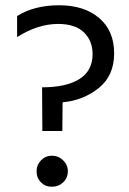

<svg xmlns="http://www.w3.org/2000/svg" viewBox="-20 -702 492 730"><path d="M217 -204H141L140 -370Q232 -370 282 -401.5Q332 -433 332 -496Q332 -547 299 -579Q266 -611 201 -611Q124 -611 45 -561V-641Q110 -682 205 -682Q300 -682 357 -633.5Q414 -585 414 -499Q414 -414 355 -367Q296 -320 218 -313ZM238 -51Q238 -26 220.5 -9Q203 8 177 8Q152 8 135.5 -9Q119 -26 119 -51Q119 -75 136 -92.5Q153 -110 177 -110Q202 -110 220 -92.5Q238 -75 238 -51Z"/></svg>

Font: Hind Madurai
Style: Regular
Weight: 400
Designer: Jyotish Sonowal
Foundry: Indian Type Foundry
Version: Version 1.001;PS 1.0;hotconv 1.0.86;makeotf.lib2.5.63406; tt